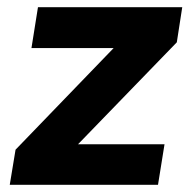

<svg xmlns="http://www.w3.org/2000/svg" viewBox="-20 -511 524 531"><path d="M7 0 23 -97 328 -413 332 -378H67L85 -491H484L469 -394L158 -73L154 -112H435L417 0Z"/></svg>

Font: Nunito Sans 12pt ExtraLight ExtraBold
Style: Italic
Weight: 800
Italic angle: -9°
Version: Version 3.101;gftools[0.9.27]